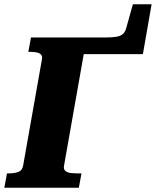

<svg xmlns="http://www.w3.org/2000/svg" viewBox="-46 -887 736 907"><path d="M629 -631.2H349.6L256.4 -104Q253.4 -87 263.3 -79Q273.2 -71 289.8 -69.5Q306.4 -68 322 -68H339L326.4 0H-25.6L-13 -68H-2.6Q22.8 -68 41 -75Q59.2 -82 63.2 -104.4L152 -606Q155 -621 148.3 -628.5Q141.6 -636 128.8 -639Q116 -642 98.2 -642H87.8L100.4 -710H453.4Q485.4 -710 504.8 -713.5Q524.2 -717 535 -726.9Q545.8 -736.8 550.6 -755.4L581.8 -867H670.2Z"/></svg>

Font: Roboto Serif 20pt
Style: Italic
Weight: 400
Italic angle: -10°
Designer: Greg Gazdowicz
Foundry: Commercial Type
Version: Version 1.008